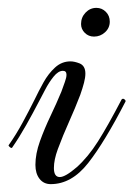

<svg xmlns="http://www.w3.org/2000/svg" viewBox="-20 -463 339 488"><path d="M219 -370Q205 -370 195.5 -379.5Q186 -389 186 -402Q186 -419 197.5 -431Q209 -443 225 -443Q239 -443 249 -433Q259 -423 259 -408Q259 -392 247 -381Q235 -370 219 -370ZM109 5Q91 5 80.5 -8.5Q70 -22 70 -44Q70 -72 81.5 -104Q93 -136 108.5 -168.5Q124 -201 136 -230Q141 -244 145 -255Q149 -266 149 -273Q149 -283 140 -283Q128 -283 116 -268Q104 -253 94.5 -234.5Q85 -216 79 -205Q64 -176 46.5 -145Q29 -114 11 -88Q11 -87 9 -87Q7 -87 4 -90Q1 -93 2 -94Q21 -121 37.5 -151.5Q54 -182 68 -210Q78 -231 90.5 -253.5Q103 -276 120 -291.5Q137 -307 159 -307Q169 -307 182 -302Q197 -296 197 -276Q197 -266 193.5 -252.5Q190 -239 184 -222Q171 -188 155.5 -153.5Q140 -119 127 -84Q117 -57 117 -36Q117 -13 132 -13Q146 -13 175 -38Q204 -64 229 -103.5Q254 -143 289 -210Q290 -212 293 -212Q295 -212 297.5 -209.5Q300 -207 299 -205Q246 -102 204 -48.5Q162 5 109 5Z"/></svg>

Font: Mea Culpa
Style: Regular
Weight: 400
Designer: Robert E. Leuschke
Foundry: Robert E. Leuschke
Version: Version 1.010; ttfautohint (v1.8.3)